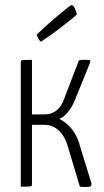

<svg xmlns="http://www.w3.org/2000/svg" viewBox="-20 -736 409 757"><path d="M322 1Q316 1 309 1Q302 1 295 0L250 -150Q238 -196 213.5 -220Q189 -244 154 -244H106V-10Q106 -5 104.5 -3Q103 -1 93.5 -0.5Q84 0 62 0V-490Q62 -495 63.5 -497Q65 -499 74.5 -499.5Q84 -500 106 -500V-285H157Q182 -285 201.5 -299.5Q221 -314 232 -344L291 -498Q299 -500 306 -500Q313 -500 319 -500Q334 -500 335.5 -497.5Q337 -495 334 -486L273 -336Q262 -311 247 -293Q232 -275 214 -267Q242 -254 264 -226Q286 -198 296 -158L341 -12Q341 -4 337.5 -1.5Q334 1 322 1ZM142 -572Q139 -572 134.5 -578.5Q130 -585 127 -592Q124 -599 124 -599Q146 -620 169.5 -641Q193 -662 213.5 -679Q234 -696 247 -706Q260 -716 261 -716Q270 -716 276 -700.5Q282 -685 283 -679Q281 -676 267 -665Q253 -654 233 -638Q213 -622 189 -604.5Q165 -587 142 -572Z"/></svg>

Font: Yanone Kaffeesatz Light
Style: Regular
Weight: 300
Designer: Yanone (Cyrillic: Daniel Pouzeot, Huerta Tipografica, and Cyreal)
Foundry: Yanone
Version: Version 2.003